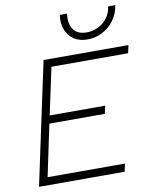

<svg xmlns="http://www.w3.org/2000/svg" viewBox="-99 -1006 867 1080"><g transform="rotate(-10 334.5 -466.0)"><path d="M35 0 184 -698H669L659 -653H221L164 -385H481L471 -340H154L92 -45H534L524 0ZM448 -769Q402 -769 370.5 -790.5Q339 -812 325 -849Q311 -886 318 -932H359Q352 -875 375 -842Q398 -809 450 -809Q503 -809 544.5 -842Q586 -875 594 -932H635Q627 -882 599.5 -845.5Q572 -809 532.5 -789Q493 -769 448 -769Z"/></g></svg>

Font: Azeret Mono Thin Thin
Style: Italic
Weight: 250
Italic angle: -12°
Version: Version 1.002